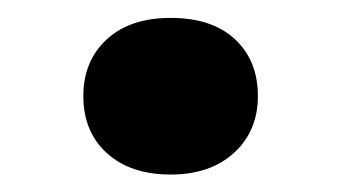

<svg xmlns="http://www.w3.org/2000/svg" viewBox="-20 -416 391 220"><path d="M175.5 -216Q129.5 -216 102.5 -240.5Q75.5 -265 75.5 -306Q75.5 -346 102.2 -370.8Q129 -395.5 175.5 -395.5Q223 -395.5 249.3 -371Q275.5 -346.5 275.5 -306Q275.5 -266 248.3 -241Q221 -216 175.5 -216Z"/></svg>

Font: Literata Variable Black
Style: Regular
Weight: 900
Designer: Latin by Veronika Burian and Jose Scaglione. Greek by Irene Vlachou. Cyrillic by Vera Evstafieva.
Foundry: TypeTogether
Version: Version 3.021